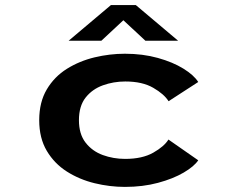

<svg xmlns="http://www.w3.org/2000/svg" viewBox="-20 -723 915 754"><path d="M470.5 11Q411 11 351.5 -3.5Q292 -18 242.8 -49.2Q193.5 -80.5 163.8 -130.5Q134 -180.5 134 -251Q134 -322 163.8 -372Q193.5 -422 242.8 -452.8Q292 -483.5 351.5 -497.8Q411 -512 470.5 -512Q540.5 -512 599.8 -495.5Q659 -479 700.2 -453.5Q741.5 -428 758.5 -401L642 -325.5Q624.5 -353.5 581.8 -378.2Q539 -403 472 -403Q426 -403 384.2 -388Q342.5 -373 316.2 -339.8Q290 -306.5 290 -251Q290 -196.5 316 -163Q342 -129.5 383.5 -114.2Q425 -99 471.5 -99Q539 -99 582 -123.5Q625 -148 641.5 -175L758.5 -93.5Q742.5 -69.5 701.2 -45.2Q660 -21 600.5 -5Q541 11 470.5 11ZM249.5 -563 415.5 -703H513.5L679.5 -563H551L464.5 -643.5L378 -563Z"/></svg>

Font: Trispace SemiExpanded SemiBold
Style: Regular
Weight: 600
Width: 6
Designer: Tyler Finck
Foundry: Etcetera Type Company
Version: Version 1.210; ttfautohint (v1.8.3)